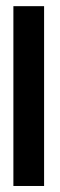

<svg xmlns="http://www.w3.org/2000/svg" viewBox="-20 -618 199 638"><path d="M24.5 0V-597.5H126.5V0Z"/></svg>

Font: Anybody Condensed Medium
Style: Regular
Weight: 500
Width: 3
Designer: Tyler Finck
Foundry: Etcetera Type Company
Version: Version 1.010; ttfautohint (v1.8.3) -l 8 -r 50 -G 200 -x 14 